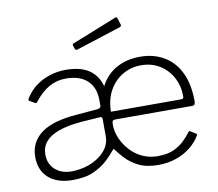

<svg xmlns="http://www.w3.org/2000/svg" viewBox="-83 -854 1094 962"><g transform="rotate(-10 464.5 -373.0)"><path d="M476 -252Q464 -252 460.5 -247.5Q457 -243 457 -227Q457 -193 472 -158.5Q487 -124 513 -95.5Q539 -67 574.5 -50.5Q610 -34 651 -34Q701 -34 733 -48.5Q765 -63 786.5 -84Q808 -105 823 -125Q827 -130 828.5 -130.5Q830 -131 834 -128L860 -112Q866 -109 862 -101Q843 -69 811.5 -44Q780 -19 738.5 -4.5Q697 10 647 10Q587 10 547.5 -10Q508 -30 483 -57Q458 -84 442 -106Q440 -110 437 -106Q418 -82 390 -55.5Q362 -29 319.5 -9.5Q277 10 212 10Q134 10 90 -29Q46 -68 46 -136Q46 -211 105 -255.5Q164 -300 288 -309L394 -318Q403 -319 407.5 -322.5Q412 -326 412 -333V-363Q412 -425 374 -461Q336 -497 264 -497Q218 -497 178.5 -474.5Q139 -452 105 -408Q101 -403 99 -402Q97 -401 93 -403L65 -419Q62 -421 62 -423.5Q62 -426 64 -430Q86 -466 117.5 -490Q149 -514 188.5 -527Q228 -540 272 -540Q345 -540 388.5 -511.5Q432 -483 448 -426Q478 -483 530 -511.5Q582 -540 650 -540Q719 -540 771.5 -509Q824 -478 852.5 -418.5Q881 -359 881 -274Q881 -264 878 -258Q875 -252 863 -252H476ZM647 -497Q595 -497 552.5 -471.5Q510 -446 485 -401Q460 -356 459 -294H812Q824 -294 826.5 -297Q829 -300 829 -309Q829 -361 805.5 -404Q782 -447 741.5 -472Q701 -497 647 -497ZM412 -262Q412 -270 409.5 -273.5Q407 -277 397 -276L307 -270Q235 -264 189 -247.5Q143 -231 120.5 -204Q98 -177 98 -139Q98 -91 132 -61Q166 -31 226 -34Q278 -37 320 -56.5Q362 -76 387 -107Q412 -138 412 -176V-262ZM572 -751 583 -716Q586 -707 575 -703L348 -630Q343 -629 340.5 -630Q338 -631 335 -636L330 -652Q327 -661 333 -663L563 -755Q569 -757 572 -751Z"/></g></svg>

Font: Libre Franklin ExtraLight
Style: Regular
Weight: 250
Designer: Pablo Impallari, Rodrigo Fuenzalida, Nhung Nguyen
Foundry: Impallari Type
Version: Version 3.000